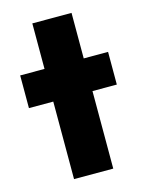

<svg xmlns="http://www.w3.org/2000/svg" viewBox="-107 -757 624 823"><g transform="rotate(-15 205.0 -345.5)"><path d="M118 0V-691H292V0ZM10 -344V-489H400V-344Z"/></g></svg>

Font: Outfit ExtraBold
Style: Regular
Weight: 800
Designer: Rodrigo Fuenzalida
Foundry: fragTYPE
Version: Version 1.100;gftools[0.9.27]